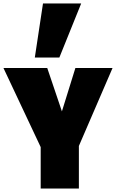

<svg xmlns="http://www.w3.org/2000/svg" viewBox="-31 -1080 665 1100"><path d="M202.1 0V-237.3L-11.2 -690.4H239.7L323.7 -441.9L400.9 -690.4H613.8L420.9 -243.7V0ZM168.5 -750.5 215.3 -1060.1H434.1L309.1 -750.5Z"/></svg>

Font: Candal
Style: Regular
Weight: 400
Designer: vernon adams
Foundry: vernon adams
Version: Version 1.000